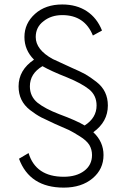

<svg xmlns="http://www.w3.org/2000/svg" viewBox="-20 -731 548 863"><path d="M399.4 -136.7Q445.3 -93.8 445.3 -34.2Q445.3 29.3 396.5 70.3Q346.7 112.3 266.6 112.3Q113.3 112.3 65.4 -17.6Q79.1 -26.4 108.4 -43Q140.6 63.5 266.6 63.5Q323.2 63.5 358.4 37.1Q393.6 10.7 393.6 -34.2Q393.6 -58.6 381.8 -79.1Q369.1 -99.6 338.9 -118.2Q309.6 -136.7 290 -146.5Q269.5 -156.2 225.6 -174.8Q190.4 -191.4 166 -203.1Q141.6 -215.8 115.2 -236.3Q88.9 -256.8 76.2 -283.2Q63.5 -309.6 63.5 -342.8Q63.5 -416 132.8 -462.9Q89.8 -505.9 89.8 -564.5Q89.8 -626 137.7 -668.9Q184.6 -710.9 259.8 -710.9Q324.2 -710.9 370.1 -680.7Q416 -650.4 438.5 -593.8Q424.8 -585.9 397.5 -571.3Q360.4 -663.1 259.8 -663.1Q210 -663.1 175.8 -635.7Q140.6 -609.4 140.6 -564.5Q140.6 -507.8 216.8 -465.8Q237.3 -456.1 303.7 -425.8Q339.8 -410.2 363.3 -397.5Q386.7 -383.8 413.1 -363.3Q439.5 -342.8 452.1 -316.4Q464.8 -290 464.8 -256.8Q464.8 -183.6 399.4 -136.7ZM114.3 -342.8Q114.3 -297.9 148.4 -269.5Q182.6 -242.2 246.1 -217.8Q325.2 -188.5 360.4 -167Q414.1 -201.2 414.1 -256.8Q414.1 -301.8 380.9 -329.1Q346.7 -356.4 282.2 -382.8Q208 -412.1 170.9 -433.6Q114.3 -400.4 114.3 -342.8Z"/></svg>

Font: LeFont
Style: ExtraLight
Weight: 200
Designer: Leryon MEDIA
Version: Version 1.0